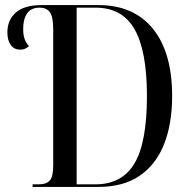

<svg xmlns="http://www.w3.org/2000/svg" viewBox="-20 -734 744 754"><path d="M108 0V-10H130Q163 -10 176 -25.5Q189 -41 189 -85V-618Q189 -669 175.5 -686.5Q162 -704 136 -704Q102 -704 86.5 -681.5Q71 -659 71 -620Q71 -596 77 -580Q83 -564 94 -553Q87 -547 79 -543Q71 -539 60 -539Q35 -539 22 -557.5Q9 -576 9 -607Q9 -656 42.5 -685Q76 -714 143 -714H367Q505 -714 580.5 -621Q656 -528 656 -357Q656 -247 624 -167Q592 -87 528 -43.5Q464 0 367 0ZM354 -10Q459 -10 508 -92Q557 -174 557 -357Q557 -534 508.5 -619Q460 -704 355 -704H281V-10Z"/></svg>

Font: Noto Serif Display Condensed
Style: Regular
Weight: 400
Width: 3
Designer: Monotype Design Team
Foundry: Monotype Imaging Inc.
Version: Version 2.009